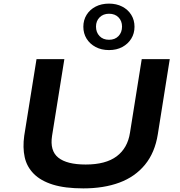

<svg xmlns="http://www.w3.org/2000/svg" viewBox="-20 -1032 995 1062"><path d="M441 10Q339 10 272 -11Q205 -32 166.5 -71Q128 -110 116.5 -163Q105 -216 114 -281L182 -705H336L268 -281Q255 -198 302.5 -160Q350 -122 454 -122Q565 -122 625.5 -167.5Q686 -213 699 -298L764 -705H919L853 -290Q837 -188 782 -121Q727 -54 640.5 -22Q554 10 441 10ZM583 -755Q541 -755 509 -772Q477 -789 459 -818Q441 -847 441 -884Q441 -921 459 -950Q477 -979 509 -995.5Q541 -1012 583 -1012Q624 -1012 656 -995.5Q688 -979 706 -950Q724 -921 724 -884Q724 -847 706 -818Q688 -789 656.5 -772Q625 -755 583 -755ZM583 -812Q616 -812 635.5 -832.5Q655 -853 655 -885Q655 -916 635.5 -936Q616 -956 583 -956Q551 -956 531 -936Q511 -916 511 -885Q511 -853 530.5 -832.5Q550 -812 583 -812Z"/></svg>

Font: Nunito Sans 7pt Expanded
Style: Bold Italic
Weight: 700
Width: 7
Italic angle: -9°
Designer: Vernon Adams
Foundry: Vernon Adams
Version: Version 3.101;gftools[0.9.27]